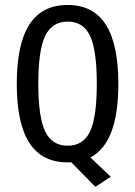

<svg xmlns="http://www.w3.org/2000/svg" viewBox="-20 -636 540 766"><path d="M264.6 11.7H249Q147.5 11.7 97.2 -65.9Q46.9 -143.6 46.9 -301.8Q46.9 -460 97.2 -538.1Q147.5 -616.2 250 -616.2Q351.6 -616.2 401.9 -538.1Q452.1 -460 452.1 -301.8Q452.1 -182.6 424.3 -109.9Q396.5 -37.1 340.8 -7.8L421.9 69.3L360.4 109.4ZM366.2 -301.8Q366.2 -435.5 339.4 -492.7Q312.5 -549.8 250 -549.8Q187.5 -549.8 160.2 -492.7Q132.8 -435.5 132.8 -301.8Q132.8 -168.9 160.2 -111.8Q187.5 -54.7 250 -54.7Q312.5 -54.7 339.4 -111.8Q366.2 -168.9 366.2 -301.8Z"/></svg>

Font: BabelStone Irk Bitig Colour
Style: Regular
Weight: 400
Designer: Andrew West
Foundry: BabelStone
Version: Version 1.03 June 7, 2023